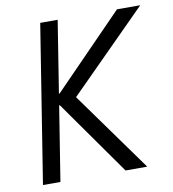

<svg xmlns="http://www.w3.org/2000/svg" viewBox="-80 -775 763 845"><g transform="rotate(-10 301.5 -352.5)"><path d="M44 0 156 -705H234L183 -384H186L499 -705H603L238 -339L234 -384L510 0H413L178 -333H175L122 0Z"/></g></svg>

Font: Nunito Sans 10pt Condensed
Style: Italic
Weight: 400
Width: 3
Italic angle: -9°
Designer: Vernon Adams
Foundry: Vernon Adams
Version: Version 3.101;gftools[0.9.27]